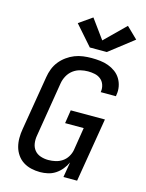

<svg xmlns="http://www.w3.org/2000/svg" viewBox="-143 -1074 887 1167"><g transform="rotate(15 300.0 -490.5)"><path d="M226 8Q197 8 169.5 1.5Q142 -5 119.5 -19.5Q97 -34 81.5 -56.5Q66 -79 59 -105Q52 -131 52 -160Q52 -189 57 -217L114 -560Q118 -586 128 -612Q138 -638 155.5 -660Q173 -682 196.5 -699Q220 -716 245.5 -726Q271 -736 298 -739.5Q325 -743 351 -743Q378 -743 405 -740Q432 -737 456.5 -728Q481 -719 501.5 -704Q522 -689 535.5 -667Q549 -645 554 -618.5Q559 -592 554 -565Q554 -563 553.5 -561Q553 -559 553 -557H457Q457 -558 457.5 -559Q458 -560 458 -562Q461 -583 454 -603.5Q447 -624 431 -637Q415 -650 394 -654.5Q373 -659 351 -659Q327 -659 302.5 -653Q278 -647 257.5 -631.5Q237 -616 224.5 -593Q212 -570 208 -546L152 -204Q147 -178 150.5 -153Q154 -128 168.5 -110Q183 -92 206.5 -84Q230 -76 256 -76Q278 -76 300.5 -81Q323 -86 342.5 -99Q362 -112 374.5 -132.5Q387 -153 391 -175L414 -319H297L310 -403H525L458 0H372L388 -96Q377 -72 360 -51.5Q343 -31 321.5 -17Q300 -3 275 2.5Q250 8 226 8ZM323 -802 214 -926 297 -984 385 -863 513 -989 583 -921 430 -802Z"/></g></svg>

Font: Iosevka Curly MdExObl
Style: Regular
Weight: 500
Width: 7
Italic angle: -9°
Monospace: yes
Designer: Belleve Invis
Foundry: Belleve Invis
Version: Version 11.1.0; ttfautohint (v1.8.3)